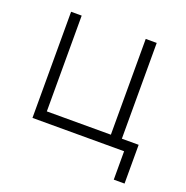

<svg xmlns="http://www.w3.org/2000/svg" viewBox="-116 -608 825 850"><g transform="rotate(20 296.5 -183.0)"><path d="M480.5 -48.8Q500 -48.8 559.6 -48.8Q559.6 -2.9 559.6 133.8Q546.9 133.8 508.8 133.8Q508.8 100.6 508.8 0Q401.4 0 77.1 0Q77.1 -125 77.1 -500Q89.8 -500 127 -500Q127 -387.7 127 -48.8Q202.1 -48.8 428.7 -48.8Q428.7 -162.1 428.7 -500Q441.4 -500 480.5 -500Q480.5 -387.7 480.5 -48.8Z"/></g></svg>

Font: LeFont
Style: ExtraLight
Weight: 200
Designer: Leryon MEDIA
Version: Version 1.0